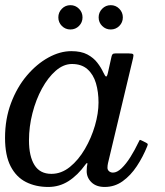

<svg xmlns="http://www.w3.org/2000/svg" viewBox="-22 -732 654 762"><path d="M562.5 -152Q545.5 -109.5 521 -72.5Q496.5 -35.5 464.8 -12.8Q433 10 393.5 10Q360 10 341 -8.5Q322 -27 322 -53Q322 -64 322.8 -69.8Q323.5 -75.5 324.5 -79.5Q325.5 -85 323.5 -85Q321.5 -85 317.5 -79.5Q286.5 -36.5 250 -13.2Q213.5 10 169.5 10Q120 10 81.2 -9.5Q42.5 -29 20.2 -72Q-2 -115 -2 -185Q-2 -260 21.8 -323Q45.5 -386 84.5 -432Q123.5 -478 169.8 -503.5Q216 -529 261 -529Q300 -529 324.8 -515.8Q349.5 -502.5 364.2 -483.2Q379 -464 387.5 -445.5Q395.5 -428.5 399.2 -428.2Q403 -428 406.5 -444L420.5 -507Q422 -514 425 -517Q428 -520 436.5 -520H489Q504 -520 506.5 -516.5Q509 -513 506 -501L406.5 -84Q405.5 -80 405 -75Q404.5 -70 404.5 -66Q404.5 -58 410.8 -52.5Q417 -47 426.5 -47Q442.5 -47 460.5 -64.2Q478.5 -81.5 495.8 -109Q513 -136.5 527.5 -167Q530.5 -173.5 532 -175.8Q533.5 -178 540 -174.5L557 -166Q563.5 -162.5 564.2 -160.5Q565 -158.5 562.5 -152ZM369 -325Q369 -367 358.8 -401.8Q348.5 -436.5 325.2 -457.2Q302 -478 263.5 -478Q230 -478 199.2 -451.2Q168.5 -424.5 144.5 -380.5Q120.5 -336.5 106.8 -282.8Q93 -229 93 -175Q93 -112 114.8 -77Q136.5 -42 182 -42Q221.5 -42 255.5 -69.5Q289.5 -97 315 -140.8Q340.5 -184.5 354.8 -233.5Q369 -282.5 369 -325ZM417.5 -615Q397.5 -615 383.5 -629Q369.5 -643 369.5 -663Q369.5 -683 383.5 -697.2Q397.5 -711.5 417.5 -711.5Q437.5 -711.5 451.5 -697.2Q465.5 -683 465.5 -663Q465.5 -643 451.5 -629Q437.5 -615 417.5 -615ZM257.5 -615Q237.5 -615 223.5 -629Q209.5 -643 209.5 -663Q209.5 -683 223.5 -697.2Q237.5 -711.5 257.5 -711.5Q277.5 -711.5 291.5 -697.2Q305.5 -683 305.5 -663Q305.5 -643 291.5 -629Q277.5 -615 257.5 -615Z"/></svg>

Font: Besley
Style: Italic
Weight: 400
Italic angle: -13°
Designer: Owen Earl
Foundry: indestructible type*
Version: Version 4.000; ttfautohint (v1.8.4.7-5d5b)